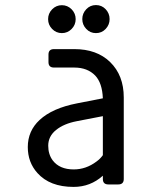

<svg xmlns="http://www.w3.org/2000/svg" viewBox="-20 -732 626 762"><path d="M322.3 -695.3Q337.9 -711.9 360.8 -711.9Q383.8 -711.9 399.4 -695.3Q415 -678.7 415 -656.2Q415 -633.8 399.4 -617.2Q383.8 -600.6 360.8 -600.6Q337.9 -600.6 322.3 -617.2Q306.6 -633.8 306.6 -656.2Q306.6 -678.7 322.3 -695.3ZM187 -695.1Q203.1 -711.4 225.6 -711.4Q248 -711.4 264.2 -695.1Q280.3 -678.7 280.3 -656Q280.3 -633.3 264.2 -616.9Q248 -600.6 225.6 -600.6Q203.1 -600.6 187 -616.9Q170.9 -633.3 170.9 -656Q170.9 -678.7 187 -695.1ZM410.2 0Q388.2 0 388.2 -21.5V-34.7Q338.9 9.8 272 9.8Q177.7 9.8 128.4 -45.4Q90.3 -87.9 90.3 -148.4Q90.3 -212.4 137.2 -255.9Q187.5 -302.7 285.6 -321.8L388.2 -341.8Q385.7 -402.8 357.9 -432.1Q327.1 -463.9 274.9 -463.9H194.3Q172.4 -463.9 172.4 -485.4V-515.6Q172.4 -537.1 194.3 -537.1H274.9Q364.3 -537.1 417 -485.8Q471.2 -433.1 471.2 -345.2V-21.5Q471.2 0 449.2 0ZM189 -95.7Q216.3 -59.6 272.5 -59.6Q321.3 -59.6 362.8 -90.8Q377.9 -101.6 388.2 -116.2V-271L284.7 -251Q233.4 -241.2 202.4 -216.1Q171.4 -190.9 171.4 -153.8Q171.4 -119.6 189 -95.7Z"/></svg>

Font: Simply Mono
Style: Book
Weight: 400
Designer: Wojciech Kalinowski "wmk69" (wmk69@o2.pl)
Foundry: Wojciech Kalinowski "wmk69" (wmk69@o2.pl)
Version: Version 1.0.0